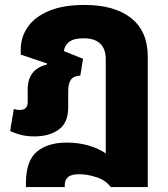

<svg xmlns="http://www.w3.org/2000/svg" viewBox="-20 -551 681 777"><path d="M85 206V189Q85 100 129 63Q173 26 250 26Q297 26 338.5 38Q380 50 408 70V-313Q408 -352 386 -374Q364 -396 319 -396Q277 -396 258.5 -380.5Q240 -365 239 -344L316 -313L305 -245Q279 -244 267.5 -229Q256 -214 256 -181V-116Q256 -54 217.5 -26.5Q179 1 120 1Q88 1 63.5 -5.5Q39 -12 21 -21L36 -110Q47 -106 60 -106Q92 -106 92 -138V-189Q92 -229 111 -254.5Q130 -280 170 -290L171 -294L64 -330V-351Q64 -401 92.5 -442Q121 -483 178.5 -507Q236 -531 322 -531Q444 -531 511 -477.5Q578 -424 578 -322V206H428Q408 178 370 166Q332 154 301 154Q269 154 255.5 165.5Q242 177 242 197V206Z"/></svg>

Font: Noto Sans Thai UI ExtBd
Style: Regular
Weight: 800
Designer: Monotype Design Team
Foundry: Monotype Imaging Inc.
Version: Version 2.000